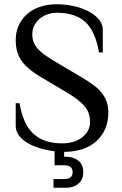

<svg xmlns="http://www.w3.org/2000/svg" viewBox="-20 -698 573 904"><path d="M490 -168Q490 -126 475.5 -92Q461 -58 434 -33.5Q407 -9 368.5 4Q330 17 282 17V40H292Q326 40 349 58.5Q372 77 372 113Q372 148 349 167Q326 186 292 186H232V145H282Q322 145 322 113Q322 80 282 80H237V14Q201 10 168 0Q135 -10 109.5 -25Q84 -40 69 -60.5Q54 -81 54 -105V-212H72Q89 -111 138.5 -67Q188 -23 273 -23Q299 -23 322.5 -29.5Q346 -36 364 -49Q382 -62 393 -81Q404 -100 404 -125Q404 -169 376.5 -200Q349 -231 294 -263L171 -336Q107 -374 80.5 -413Q54 -452 54 -508Q54 -547 68 -578Q82 -609 107.5 -631.5Q133 -654 168.5 -666Q204 -678 248 -678Q285 -678 323.5 -670Q362 -662 393 -646.5Q424 -631 444 -608.5Q464 -586 464 -558V-451H446Q429 -552 381 -595Q333 -638 248 -638Q226 -638 205 -631Q184 -624 168 -611Q152 -598 142 -579Q132 -560 132 -537Q132 -515 139 -498Q146 -481 160 -466Q174 -451 195 -436.5Q216 -422 243 -406L366 -333Q398 -314 421.5 -296.5Q445 -279 460 -259.5Q475 -240 482.5 -218Q490 -196 490 -168Z"/></svg>

Font: Philosopher
Style: Regular
Weight: 400
Designer: Jovanny Lemonad
Foundry: Jovanny Lemonad
Version: Version 1.000